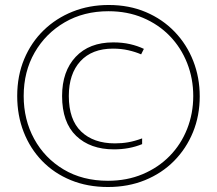

<svg xmlns="http://www.w3.org/2000/svg" viewBox="-20 -742 871 770"><path d="M413 8Q331 8 264 -19.5Q197 -47 149 -96.5Q101 -146 75 -212.5Q49 -279 49 -357Q49 -438 77 -505Q105 -572 155 -620.5Q205 -669 271.5 -695.5Q338 -722 416 -722Q498 -722 565 -693.5Q632 -665 680.5 -614.5Q729 -564 755 -497.5Q781 -431 781 -356Q781 -278 754 -212Q727 -146 678 -96.5Q629 -47 561.5 -19.5Q494 8 413 8ZM413 -17Q489 -17 552 -43.5Q615 -70 660.5 -116.5Q706 -163 730.5 -225Q755 -287 755 -357Q755 -427 730.5 -489Q706 -551 661 -597.5Q616 -644 553.5 -670.5Q491 -697 415 -697Q316 -697 239.5 -652.5Q163 -608 119 -531.5Q75 -455 75 -357Q75 -262 117 -185Q159 -108 235 -62.5Q311 -17 413 -17ZM437 -143Q342 -143 285.5 -197Q229 -251 229 -357Q229 -456 283.5 -514Q338 -572 434 -572Q471 -572 501.5 -565Q532 -558 557 -546L546 -524Q523 -534 494.5 -540.5Q466 -547 433 -547Q349 -547 302.5 -496.5Q256 -446 256 -357Q256 -262 305.5 -214.5Q355 -167 441 -167Q469 -167 494.5 -171.5Q520 -176 550 -187V-164Q499 -143 437 -143Z"/></svg>

Font: Noto Sans Gurmukhi UI Condensed Thin
Style: Regular
Weight: 100
Width: 3
Designer: Jelle Bosma - Monotype Design Team
Foundry: Monotype Imaging Inc.
Version: Version 2.004; ttfautohint (v1.8.4.7-5d5b)